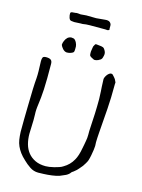

<svg xmlns="http://www.w3.org/2000/svg" viewBox="-145 -1081 871 1175"><g transform="rotate(15 290.0 -494.0)"><path d="M176.8 -831.1Q188.5 -839.8 200.2 -839.8Q204.1 -839.8 213.9 -837.9Q222.7 -835.9 232.4 -819.3Q239.3 -805.7 240.2 -793.9Q240.2 -780.3 240.2 -777.3Q240.2 -763.7 237.3 -757.8Q230.5 -751 219.7 -748Q209 -744.1 198.2 -744.1H193.4Q179.7 -746.1 168.9 -758.3Q158.2 -770.5 154.3 -781.2Q154.3 -793 160.2 -806.6Q166 -821.3 176.8 -831.1ZM346.7 -830.1Q350.6 -836.9 353.5 -838.9Q356.4 -838.9 359.4 -838.9Q363.3 -838.9 368.2 -837.9Q394.5 -835.9 402.3 -832Q409.2 -828.1 415 -817.4Q421.9 -806.6 421.9 -794.9Q421.9 -786.1 417 -770.5Q413.1 -756.8 396.5 -751V-750Q382.8 -744.1 375 -744.1Q374 -744.1 368.2 -744.1Q364.3 -745.1 350.6 -752.9Q340.8 -758.8 338.9 -762.7Q336.9 -767.6 336.9 -777.3V-788.1Q336.9 -788.1 336.9 -788.1Q338.9 -800.8 340.8 -813.5Q341.8 -824.2 346.7 -829.1ZM315.4 -993.2 368.2 -998Q391.6 -1001 401.4 -992.2Q412.1 -982.4 411.1 -969.7V-952.1Q416 -943.4 401.4 -940.4L386.7 -941.4H289.1Q264.6 -941.4 244.1 -937.5Q237.3 -937.5 231.4 -937.5Q215.8 -937.5 211.9 -936.5Q197.3 -935.5 191.4 -935.5Q189.5 -935.5 172.9 -937.5Q162.1 -938.5 157.2 -953.6Q152.3 -968.8 153.3 -983.4V-984.4Q160.2 -991.2 166 -990.2L188.5 -992.2L190.4 -993.2L217.8 -991.2Q234.4 -993.2 252.9 -994.1Q295.9 -994.1 315.4 -993.2ZM349.6 -3.9Q329.1 2.9 302.7 6.3Q276.4 9.8 251.5 10.7Q226.6 11.7 216.8 11.7Q187.5 11.7 163.1 -4.9Q138.7 -21.5 121.1 -39.1Q99.6 -58.6 86.4 -76.7Q73.2 -94.7 64.9 -113.3Q56.6 -131.8 53.2 -153.3Q49.8 -174.8 48.8 -202.1Q48.8 -280.3 50.8 -361.3Q52.7 -491.2 57.6 -543Q58.6 -553.7 58.6 -564.9Q58.6 -576.2 58.6 -589.8Q58.6 -604.5 57.6 -619.6Q56.6 -634.8 56.6 -652.3Q56.6 -667 60.5 -675.3Q64.5 -683.6 82 -683.6Q101.6 -683.6 111.3 -676.8Q121.1 -669.9 121.1 -651.4Q121.1 -606.4 121.1 -560.5Q120.1 -480.5 115.2 -438.5Q113.3 -420.9 111.3 -405.3Q109.4 -389.6 107.4 -374Q105.5 -357.4 105.5 -341.8Q105.5 -337.9 106 -325.7Q106.4 -313.5 106.4 -292Q106.4 -270.5 105 -248Q103.5 -225.6 103.5 -205.1Q103.5 -169.9 111.8 -139.6Q120.1 -109.4 138.2 -86.9Q156.2 -64.5 184.1 -51.3Q211.9 -38.1 250 -38.1Q258.8 -38.1 273.4 -40Q288.1 -42 303.2 -45.9Q318.4 -49.8 333 -54.7Q347.7 -59.6 357.4 -66.4Q394.5 -87.9 415 -125Q431.6 -153.3 440.4 -204.1Q442.4 -214.8 444.8 -226.1Q447.3 -237.3 449.2 -251Q451.2 -260.7 452.1 -270.5Q453.1 -280.3 453.1 -291Q453.1 -303.7 453.1 -314.5Q453.1 -325.2 454.1 -335Q457 -380.9 459 -426.8Q460.9 -472.7 460.9 -519.5Q460.9 -535.2 459 -566.4L457 -597.7Q455.1 -628.9 455.1 -644.5Q455.1 -649.4 458.5 -657.2Q461.9 -665 467.3 -672.4Q472.7 -679.7 479.5 -684.6Q486.3 -689.5 492.2 -689.5Q499 -689.5 503.9 -684.6Q505.9 -682.6 507.3 -680.2Q508.8 -677.7 510.7 -676.8Q519.5 -667 522.9 -661.1Q526.4 -655.3 530.3 -645.5Q531.2 -643.6 531.2 -641.6Q531.2 -640.6 530.8 -639.2Q530.3 -637.7 530.3 -634.8Q530.3 -540 525.4 -475.6Q514.6 -331.1 513.7 -319.3Q512.7 -302.7 511.7 -288.1Q510.7 -273.4 510.7 -259.8Q510.7 -253.9 511.2 -248.5Q511.7 -243.2 511.7 -236.3Q511.7 -227.5 509.3 -210.4Q506.8 -193.4 503.4 -175.3Q500 -157.2 495.1 -141.6Q492.2 -132.8 484.4 -120.1L479.5 -112.3L477.5 -109.4Q475.6 -106.4 473.6 -103Q471.7 -99.6 469.7 -97.7Q460.9 -87.9 453.1 -78.1Q439.5 -62.5 435.5 -60.5Q429.7 -55.7 423.8 -50.8Q414.1 -44.9 412.1 -42Q404.3 -29.3 385.7 -19.5Z"/></g></svg>

Font: ToneOZ-YinPZ-Tsuipita-TC
Style: Regular
Weight: 400
Designer: ÂÆ£ÂøóÂáåJeffrey Xuan(jeffreyx@gmail.com, ToneOZ.com) ÈòøÂù§(cjkFonts)
Foundry: ToneOZ
Version: Version 0.24071